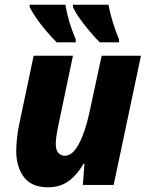

<svg xmlns="http://www.w3.org/2000/svg" viewBox="-20 -786 625 816"><path d="M184 10Q114 10 81.5 -33.5Q49 -77 49 -144Q49 -167 52 -196.5Q55 -226 61 -255L123 -549H290L225 -239Q222 -223 219.5 -206Q217 -189 217 -174Q217 -148 228 -136Q239 -124 256 -124Q288 -124 314.5 -173Q341 -222 359 -303L412 -549H579L463 0H332L339 -90H335Q307 -42 271 -16Q235 10 184 10ZM404 -606Q384 -626 362 -652Q340 -678 320.5 -705Q301 -732 290 -756V-766H441Q447 -733 458.5 -694.5Q470 -656 486 -618V-606ZM221 -606Q201 -626 178.5 -652Q156 -678 137 -705Q118 -732 106 -756V-766H258Q269 -696 302 -618V-606Z"/></svg>

Font: Noto Sans Disp ExtBd
Style: Italic
Weight: 800
Italic angle: -12°
Designer: Monotype Design Team
Foundry: Monotype Imaging Inc.
Version: Version 2.000;GOOG;noto-source:20170915:90ef993387c0